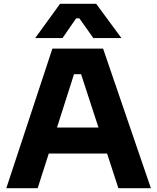

<svg xmlns="http://www.w3.org/2000/svg" viewBox="-20 -984 822 1004"><path d="M254 -730H519L769 0H599L540 -181H235L177 0H13ZM495 -317 404 -596H367L278 -317ZM294 -964H483L615 -785H468L395 -888H378L307 -785H164Z"/></svg>

Font: Sora-SIA
Style: Bold
Weight: 700
Designer: Jonathan Barnbrook, Julián Moncada
Foundry: Barnbrook Fonts
Version: Version 2.000